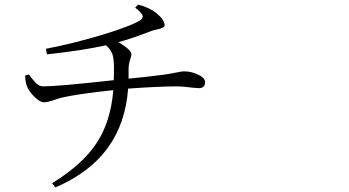

<svg xmlns="http://www.w3.org/2000/svg" viewBox="-20 -777 1540 848"><path d="M224.6 50.8 210 32.2Q345.7 -50.8 408.2 -147.5Q468.8 -240.2 480.5 -378.9Q323.2 -362.3 247.1 -344.7Q236.3 -341.8 217.8 -335Q188.5 -325.2 173.8 -325.2Q156.2 -325.2 131.8 -349.6Q108.4 -373 99.6 -394.5Q92.8 -409.2 90.8 -443.4L107.4 -448.2Q127.9 -420.9 137.7 -411.1Q153.3 -395.5 169.9 -395.5Q236.3 -395.5 482.4 -422.9Q483.4 -443.4 483.4 -485.4Q482.4 -519.5 476.6 -537.1Q468.8 -558.6 448.2 -577.1Q343.8 -553.7 187.5 -537.1L182.6 -561.5Q305.7 -585 437.5 -625Q564.5 -664.1 600.6 -688.5Q613.3 -697.3 609.4 -709Q604.5 -721.7 577.1 -743.2L589.8 -756.8Q639.6 -744.1 670.9 -718.8Q707 -689.5 707 -665Q707 -654.3 676.8 -647.5Q660.2 -644.5 652.3 -641.6Q558.6 -605.5 502.9 -590.8Q526.4 -577.1 543 -563.5Q560.5 -546.9 560.5 -538.1Q560.5 -530.3 555.7 -516.6Q547.9 -494.1 547.9 -470.7Q547.9 -450.2 547.9 -429.7Q621.1 -436.5 705.1 -447.3Q737.3 -452.1 765.6 -458Q783.2 -461.9 792 -461.9Q824.2 -461.9 853.5 -448.2Q885.7 -433.6 885.7 -414.1Q885.7 -387.7 858.4 -387.7Q852.5 -387.7 832 -389.6Q788.1 -395.5 756.8 -395.5Q686.5 -395.5 545.9 -385.7Q534.2 -232.4 458 -127Q378.9 -15.6 224.6 50.8Z"/></svg>

Font: Bpmf Zihi Box R
Style: R
Weight: 400
Foundry: But Ko
Version: Version 1.320